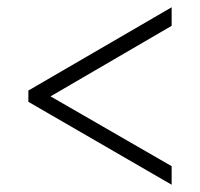

<svg xmlns="http://www.w3.org/2000/svg" viewBox="-20 -622 550 528"><path d="M452 -114 58 -342V-373L452 -602V-551L119 -357L452 -165Z"/></svg>

Font: Noto Serif Hebrew SemiCondensed Light
Style: Regular
Weight: 300
Width: 4
Designer: Monotype Design Team
Foundry: Monotype Imaging Inc.
Version: Version 2.004; ttfautohint (v1.8.4.7-5d5b)